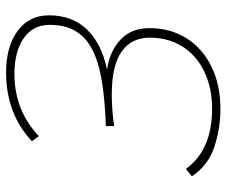

<svg xmlns="http://www.w3.org/2000/svg" viewBox="-78 -672 760 645"><g transform="rotate(-90 302.5 -350.0)"><path d="M530 -228Q530 -158 496 -104Q462 -50 400.5 -20Q339 10 259 10Q193 10 131 -10.5Q69 -31 32 -86L57 -106Q121 -18 259 -18Q329 -18 383.5 -44Q438 -70 468 -117.5Q498 -165 498 -227Q498 -289 451 -322Q404 -355 308 -355Q254 -355 201 -347V-375Q322 -379 395.5 -397.5Q469 -416 505 -456Q541 -496 541 -563Q541 -620 496 -651Q451 -682 376 -682Q254 -682 167 -600L150 -623Q242 -710 381 -710Q468 -710 520.5 -671.5Q573 -633 573 -566Q573 -488 525.5 -438.5Q478 -389 391 -371Q452 -362 491 -326Q530 -290 530 -228Z"/></g></svg>

Font: KoHo ExtraLight
Style: Italic
Weight: 275
Italic angle: -10°
Version: Version 1.000; ttfautohint (v1.6)